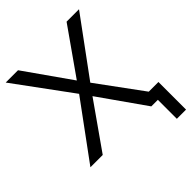

<svg xmlns="http://www.w3.org/2000/svg" viewBox="-241 -855 1152 1152"><g transform="rotate(-45 334.5 -279.0)"><path d="M8.8 0 272.5 -359.4 8.8 -718.8H113.3L319.3 -425.8L525.4 -718.8H630.9L367.2 -359.4L577.1 -73.2H659.2V161.1H581.1V0H525.4L319.3 -293L113.3 0Z"/></g></svg>

Font: Min Sans
Style: Regular
Weight: 400
Designer: Jinseong-Kim, NotoSansCJK, Nunito
Foundry: Jinseong-Kim
Version: Version 1.400;Glyphs 3.1.2 (3151)